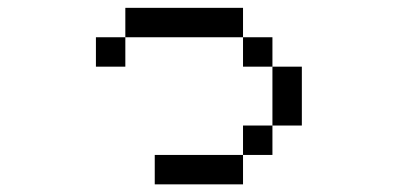

<svg xmlns="http://www.w3.org/2000/svg" viewBox="-20 -482 1040 502"><path d="M615.4 -76.9V0H384.6V-76.9ZM692.3 -153.8V-76.9H615.4V-153.8ZM692.3 -307.7H769.2V-153.8H692.3ZM615.4 -384.6H692.3V-307.7H615.4ZM307.7 -384.6V-307.7H230.8V-384.6ZM307.7 -461.5H615.4V-384.6H307.7Z"/></svg>

Font: Mintsoda - Lime Green 13x16
Style: Regular
Weight: 400
Designer: Mintsoda-15
Version: Version 1.0